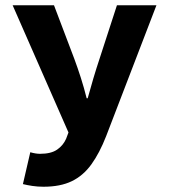

<svg xmlns="http://www.w3.org/2000/svg" viewBox="-20 -518 640 729"><path d="M145 191Q123 191 103 188Q83 185 67 181L95 60Q105 63 114.5 64.5Q124 66 132 66Q174 66 197 50Q220 34 231 9L240 -15L28 -498H185L262 -295Q275 -260 287 -222.5Q299 -185 309 -145H313Q323 -182 334.5 -220.5Q346 -259 358 -295L424 -498H574L383 -1Q358 63 327 106Q296 149 252.5 170Q209 191 145 191Z"/></svg>

Font: Source Code Pro ExtraLight ExtraBold
Style: Regular
Weight: 800
Monospace: yes
Version: Version 1.018;hotconv 1.0.116;makeotfexe 2.5.65601